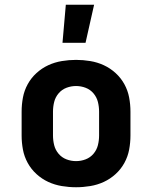

<svg xmlns="http://www.w3.org/2000/svg" viewBox="-20 -780 640 808"><path d="M300 8Q270 8 240 3Q210 -2 183 -14.5Q156 -27 133.5 -47.5Q111 -68 96.5 -94.5Q82 -121 76.5 -150.5Q71 -180 71 -210V-310Q71 -340 76.5 -369.5Q82 -399 96.5 -425.5Q111 -452 133.5 -472.5Q156 -493 183 -505.5Q210 -518 240 -523Q270 -528 300 -528Q330 -528 360 -523Q390 -518 417 -505.5Q444 -493 466.5 -472.5Q489 -452 503.5 -425.5Q518 -399 523.5 -369.5Q529 -340 529 -310V-210Q529 -180 523.5 -150.5Q518 -121 503.5 -94.5Q489 -68 466.5 -47.5Q444 -27 417 -14.5Q390 -2 360 3Q330 8 300 8ZM300 -102Q321 -102 340.5 -109.5Q360 -117 373.5 -133Q387 -149 392 -169Q397 -189 397 -210V-310Q397 -331 392 -351Q387 -371 373.5 -387Q360 -403 340.5 -410.5Q321 -418 300 -418Q279 -418 259.5 -410.5Q240 -403 226.5 -387Q213 -371 208 -351Q203 -331 203 -310V-210Q203 -189 208 -169Q213 -149 226.5 -133Q240 -117 259.5 -109.5Q279 -102 300 -102ZM243 -600 257 -760H376L340 -600Z"/></svg>

Font: Iosevka Extrabold Extended
Style: Regular
Weight: 800
Width: 7
Monospace: yes
Designer: Belleve Invis
Foundry: Belleve Invis
Version: Version 32.5.0; ttfautohint (v1.8.4)